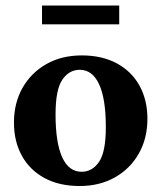

<svg xmlns="http://www.w3.org/2000/svg" viewBox="-20 -640 566 674"><path d="M259.5 13Q188 13 136.2 -15Q84.5 -43 56.8 -93.2Q29 -143.5 29 -209.5Q29 -278.5 59.2 -331.8Q89.5 -385 143 -415.2Q196.5 -445.5 267 -445.5Q338.5 -445.5 390.2 -417.5Q442 -389.5 469.8 -339.2Q497.5 -289 497.5 -223Q497.5 -154 467.2 -100.8Q437 -47.5 383.2 -17.2Q329.5 13 259.5 13ZM266.5 -37Q304 -37 327.8 -72Q351.5 -107 351.5 -194Q351.5 -293 328 -344Q304.5 -395 260 -395Q222.5 -395 198.8 -360.2Q175 -325.5 175 -238.5Q175 -139.5 198.2 -88.2Q221.5 -37 266.5 -37ZM127.5 -554.5V-620.5H398.5V-554.5Z"/></svg>

Font: Newsreader Text
Style: Bold
Weight: 700
Designer: Hugues Gentile
Foundry: Production Type
Version: Version 1.001